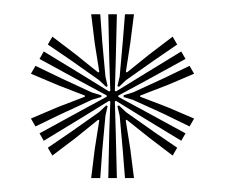

<svg xmlns="http://www.w3.org/2000/svg" viewBox="-20 -823 322 275"><path d="M135.1 -568 136.5 -633.4 138 -677.6 136.2 -678.6 98.5 -655.3 42.7 -621.4 36.6 -632 94 -663.4 132.9 -684.5V-686.3L93.8 -707.4L36.6 -738.6L42.7 -749.3L98.5 -715.3L136.2 -692L138 -693L136.5 -737.4L135.1 -802.6H147.4L145.8 -737.2L144.5 -693L146.1 -692L184 -715.3L239.6 -749.3L245.7 -738.6L188.5 -707.2L149.4 -686.1V-684.3L188.5 -663.2L245.7 -632L239.6 -621.4L183.8 -655.3L146.1 -678.6L144.5 -677.6L145.8 -633.2L147.4 -568ZM110.6 -568 115.7 -609.4 122.2 -650.7 120.6 -651.5 88.3 -625.4 55 -600.2 48.5 -611.4 81.4 -633.9 121.9 -662.4 132.2 -672.1 134.1 -670.8 131 -657.2 126.5 -607.8 123.6 -568ZM30.8 -641.9 24.3 -653.2 62.8 -669.6 101.6 -684.5V-686.1L62.8 -701.1L24.3 -717.4L30.8 -728.7L67.3 -711.1L111.7 -690.5L125.2 -686.4V-684.2L111.7 -680.1L66.6 -659.2ZM159 -568 155.8 -608.2 151.4 -657.2 148.2 -670.8 150.3 -672.1 160.5 -662.4 200.9 -633.9 233.8 -611.4 227.3 -600.2 194.2 -625.4 161.4 -651.5 160.1 -650.5 166.6 -609.6 171.9 -568ZM132.2 -698.5 121.9 -708.2 81.1 -737 48.5 -759.2 55 -770.5 88.3 -745.2 120.6 -719.2 122.2 -720.2 115.7 -761 110.6 -802.6H123.6L126.5 -762.5L131 -713.4L134.1 -699.8ZM251.5 -641.9 214.6 -659.9 170.6 -679.9 157.1 -684V-686.6L170.6 -690.7L215.4 -711.3L251.5 -728.7L258 -717.4L219.6 -701.1L180.7 -686.1V-684.5L219.6 -669.6L258 -653.2ZM150.3 -698.5 148.2 -699.8 151.4 -713.4 155.8 -762.8 159 -802.6H171.9L166.6 -761.2L160.3 -720.2L161.7 -719.2L194 -745.2L227.3 -770.5L233.8 -759.2L200.5 -736.4L160.5 -708.2Z"/></svg>

Font: Big Shoulders Inline Text Thin
Style: Regular
Weight: 100
Designer: Patric King
Foundry: XO Type Co
Version: Version 2.002